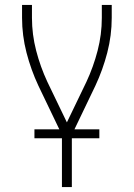

<svg xmlns="http://www.w3.org/2000/svg" viewBox="-20 -540 540 775"><path d="M230 215V4L135 -194Q105 -258 87 -327.5Q69 -397 69 -468V-520H109V-468Q109 -401 126 -335.5Q143 -270 171 -210L250 -46L329 -210Q357 -270 374 -335.5Q391 -401 391 -468V-520H431V-468Q431 -397 413 -327.5Q395 -258 365 -194L270 4V215ZM381 18H119V-18H381Z"/></svg>

Font: Iosevka Term Curly Extralight
Style: Regular
Weight: 200
Designer: Belleve Invis
Foundry: Belleve Invis
Version: Version 32.3.0